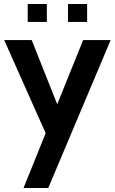

<svg xmlns="http://www.w3.org/2000/svg" viewBox="-20 -701 577 963"><path d="M98 242 209 -33 1 -500H139L267 -178L397 -500H535L222 242ZM321 -591V-681H417V-591ZM119 -591V-681H215V-591Z"/></svg>

Font: Cabin VF Beta
Style: Regular
Weight: 400
Designer: Pablo Impallari
Foundry: Pablo Impallari. http://www.impallari.com Igino Marini. http://www.ikern.com
Version: Version 2.200